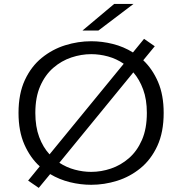

<svg xmlns="http://www.w3.org/2000/svg" viewBox="-20 -912 915 959"><path d="M120.5 -10 178.5 -81Q131 -124 101.8 -190.2Q72.5 -256.5 72.5 -348Q72.5 -444 104.2 -512.2Q136 -580.5 188.8 -623.2Q241.5 -666 305.8 -686Q370 -706 435.5 -706Q489.5 -706 543.5 -692.5Q597.5 -679 644 -650L699.5 -718L753 -681L695.5 -611Q741.5 -567.5 769.5 -502.5Q797.5 -437.5 797.5 -348Q797.5 -251.5 765.8 -183Q734 -114.5 681.5 -71.8Q629 -29 565 -9Q501 11 435.5 11Q382.5 11 329.5 -2Q276.5 -15 230.5 -42.5L173.5 26.5ZM156.5 -348Q156.5 -279 175.8 -227.5Q195 -176 227.5 -141L598 -593.5Q561.5 -618.5 519.5 -630Q477.5 -641.5 435.5 -641.5Q386 -641.5 336.5 -625Q287 -608.5 246.2 -573.2Q205.5 -538 181 -482.2Q156.5 -426.5 156.5 -348ZM435.5 -53.5Q485 -53.5 534 -70Q583 -86.5 623.8 -121.8Q664.5 -157 689 -213Q713.5 -269 713.5 -348Q713.5 -415 695 -465.2Q676.5 -515.5 646 -550.5L276.5 -99Q312.5 -75.5 353.8 -64.5Q395 -53.5 435.5 -53.5ZM471.5 -759.5H392L550.5 -892.5H647Z"/></svg>

Font: Trispace SemiExpanded Light
Style: Regular
Weight: 300
Width: 6
Designer: Tyler Finck
Foundry: Etcetera Type Company
Version: Version 1.210; ttfautohint (v1.8.3)